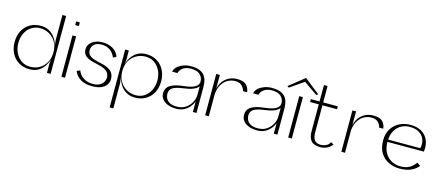

<svg xmlns="http://www.w3.org/2000/svg" viewBox="-59 -1384 5140 2243"><g transform="rotate(15 2511.5 -262.5)"><path d="M279 12Q203 12 147 -22.5Q91 -57 60.5 -116.5Q30 -176 30 -252Q30 -328 60.5 -386.5Q91 -445 147 -479Q203 -513 279 -513Q340 -513 384.5 -486.5Q429 -460 456.5 -417.5Q484 -375 496 -327L488 -398V-700H533V0H488V-118L494 -168Q482 -121 454.5 -80Q427 -39 383.5 -13.5Q340 12 279 12ZM279 -18Q340 -18 390 -46.5Q440 -75 470 -127.5Q500 -180 500 -252Q500 -323 469.5 -375Q439 -427 389 -455.5Q339 -484 278 -484Q217 -484 171 -452.5Q125 -421 100 -368.5Q75 -316 75 -252Q75 -188 100.5 -134.5Q126 -81 172 -49.5Q218 -18 279 -18Z M663 0V-500H707V0ZM663 -625V-669H707V-625Z M1024 -513Q1098 -513 1150.5 -482Q1203 -451 1225 -393L1187 -372Q1166 -425 1124 -455Q1082 -485 1024 -485Q965 -485 933.5 -458Q902 -431 902 -385Q902 -351 920 -331Q938 -311 967 -299.5Q996 -288 1031 -280.5Q1066 -273 1101 -263.5Q1136 -254 1165 -238Q1194 -222 1212 -194Q1230 -166 1230 -121Q1230 -88 1211 -57Q1192 -26 1149.5 -6Q1107 14 1036 14Q948 14 894.5 -20Q841 -54 817 -112L857 -128Q880 -71 927.5 -42.5Q975 -14 1036 -14Q1090 -14 1121.5 -32.5Q1153 -51 1166.5 -77Q1180 -103 1180 -125Q1180 -164 1162 -187Q1144 -210 1115 -223.5Q1086 -237 1051 -245Q1016 -253 981 -261.5Q946 -270 917 -284Q888 -298 870 -321.5Q852 -345 852 -385Q852 -422 874.5 -450.5Q897 -479 936 -496Q975 -513 1024 -513Z M1301 -500H1345V-382L1339 -332Q1351 -379 1378.5 -420Q1406 -461 1449.5 -486.5Q1493 -512 1554 -512Q1630 -512 1686 -477.5Q1742 -443 1772.5 -383.5Q1803 -324 1803 -248Q1803 -173 1772.5 -114Q1742 -55 1686 -21Q1630 13 1554 13Q1493 13 1448.5 -13.5Q1404 -40 1376.5 -82.5Q1349 -125 1337 -173L1345 -102V200H1300ZM1554 -482Q1494 -482 1443.5 -453.5Q1393 -425 1363 -373Q1333 -321 1333 -248Q1333 -177 1363.5 -125Q1394 -73 1444.5 -44.5Q1495 -16 1555 -16Q1617 -16 1662.5 -47.5Q1708 -79 1733 -132Q1758 -185 1758 -248Q1758 -313 1732.5 -366Q1707 -419 1661 -450.5Q1615 -482 1554 -482Z M2054 14Q1965 14 1912.5 -24Q1860 -62 1860 -123Q1860 -161 1878.5 -189Q1897 -217 1944 -236.5Q1991 -256 2075 -265Q2121 -270 2160.5 -281Q2200 -292 2224 -313Q2248 -334 2248 -367Q2248 -416 2212.5 -449.5Q2177 -483 2105 -483Q2047 -483 2011.5 -459.5Q1976 -436 1965 -404Q1964 -401 1963 -398Q1962 -395 1961 -392L1897 -393Q1898 -398 1899.5 -402Q1901 -406 1902 -410Q1913 -438 1940.5 -460.5Q1968 -483 2008 -497Q2048 -511 2095 -511Q2164 -511 2204.5 -492.5Q2245 -474 2265 -444Q2285 -414 2291 -378.5Q2297 -343 2297 -310V0H2253V-128Q2232 -69 2180 -27.5Q2128 14 2054 14ZM2054 -12Q2118 -12 2162 -42Q2206 -72 2229.5 -117.5Q2253 -163 2253 -209V-310Q2229 -281 2185.5 -264Q2142 -247 2072 -238Q1986 -227 1948 -202.5Q1910 -178 1910 -129Q1910 -104 1922 -76.5Q1934 -49 1965.5 -30.5Q1997 -12 2054 -12Z M2402 0V-500H2446V-331Q2457 -387 2487.5 -426Q2518 -465 2561 -485.5Q2604 -506 2652 -506Q2730 -507 2763 -476Q2796 -445 2804 -398Q2805 -395 2805 -392.5Q2805 -390 2806 -387H2756Q2746 -426 2718.5 -451.5Q2691 -477 2638 -477Q2593 -477 2552 -455Q2511 -433 2482 -387.5Q2453 -342 2446 -271V0Z M3033 14Q2944 14 2891.5 -24Q2839 -62 2839 -123Q2839 -161 2857.5 -189Q2876 -217 2923 -236.5Q2970 -256 3054 -265Q3100 -270 3139.5 -281Q3179 -292 3203 -313Q3227 -334 3227 -367Q3227 -416 3191.5 -449.5Q3156 -483 3084 -483Q3026 -483 2990.5 -459.5Q2955 -436 2944 -404Q2943 -401 2942 -398Q2941 -395 2940 -392L2876 -393Q2877 -398 2878.5 -402Q2880 -406 2881 -410Q2892 -438 2919.5 -460.5Q2947 -483 2987 -497Q3027 -511 3074 -511Q3143 -511 3183.5 -492.5Q3224 -474 3244 -444Q3264 -414 3270 -378.5Q3276 -343 3276 -310V0H3232V-128Q3211 -69 3159 -27.5Q3107 14 3033 14ZM3033 -12Q3097 -12 3141 -42Q3185 -72 3208.5 -117.5Q3232 -163 3232 -209V-310Q3208 -281 3164.5 -264Q3121 -247 3051 -238Q2965 -227 2927 -202.5Q2889 -178 2889 -129Q2889 -104 2901 -76.5Q2913 -49 2944.5 -30.5Q2976 -12 3033 -12Z M3406 0V-500H3450V0ZM3262 -565 3242 -578 3426 -725H3430L3614 -578L3594 -565L3428 -680Z M3792 12Q3716 12 3683.5 -27.5Q3651 -67 3651 -141V-467H3546V-502H3651V-700H3695V-502H3872V-467H3695V-144Q3695 -80 3717.5 -48Q3740 -16 3792 -16Q3827 -16 3857.5 -30.5Q3888 -45 3904 -76L3939 -59Q3917 -27 3879.5 -7.5Q3842 12 3792 12Z M4049 0V-500H4093V-331Q4104 -387 4134.5 -426Q4165 -465 4208 -485.5Q4251 -506 4299 -506Q4377 -507 4410 -476Q4443 -445 4451 -398Q4452 -395 4452 -392.5Q4452 -390 4453 -387H4403Q4393 -426 4365.5 -451.5Q4338 -477 4285 -477Q4240 -477 4199 -455Q4158 -433 4129 -387.5Q4100 -342 4093 -271V0Z M4981 -78Q4945 -34 4889 -10Q4833 14 4756 14Q4684 14 4622.5 -15Q4561 -44 4523.5 -104Q4486 -164 4486 -256Q4486 -338 4522 -395.5Q4558 -453 4618 -483Q4678 -513 4749 -513Q4858 -513 4920.5 -453.5Q4983 -394 4983 -293Q4983 -272 4980 -251H4539Q4540 -170 4571 -117.5Q4602 -65 4651 -39.5Q4700 -14 4756 -14Q4807 -14 4841.5 -27Q4876 -40 4899.5 -61.5Q4923 -83 4940 -107ZM4749 -488Q4688 -488 4642.5 -461.5Q4597 -435 4570.5 -388Q4544 -341 4540 -279H4929Q4932 -292 4933.5 -303Q4935 -314 4935 -327Q4935 -370 4915 -406.5Q4895 -443 4853.5 -465.5Q4812 -488 4749 -488Z"/></g></svg>

Font: Panamera Light
Style: Regular
Weight: 300
Designer: Bastien Sozeau
Foundry: NBR — Bastien Sozeau
Version: Version 3.002; ttfautohint (v1.8.4.7-5d5b);gftools[0.9.33]